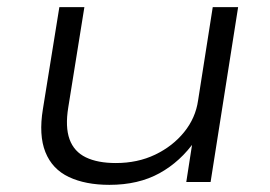

<svg xmlns="http://www.w3.org/2000/svg" viewBox="-20 -509 756 537"><path d="M286 8Q219 8 172.5 -14Q126 -36 107 -83.5Q88 -131 100 -204L146 -489H216L171 -209Q162 -154 174.5 -119.5Q187 -85 220 -69Q253 -53 304 -53Q365 -53 414 -76.5Q463 -100 495 -139.5Q527 -179 534 -228L575 -489H646L569 0H501L519 -116H526Q485 -57 426 -24.5Q367 8 286 8Z"/></svg>

Font: Nunito Sans 10pt Expanded Light
Style: Italic
Weight: 300
Width: 7
Italic angle: -9°
Designer: Vernon Adams
Foundry: Vernon Adams
Version: Version 3.101;gftools[0.9.27]